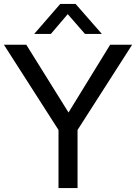

<svg xmlns="http://www.w3.org/2000/svg" viewBox="-22 -958 693 978"><path d="M651 -730 373 -296V0H276V-296L-2 -730H112L327 -385L539 -730ZM152 -785 285 -938H363L497 -785H411L323 -886L237 -785Z"/></svg>

Font: Nacelle
Style: Regular
Weight: 400
Designer: Sora Sagano
Foundry: Sora Sagano
Version: Version 1.000;FEAKit 1.0